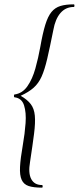

<svg xmlns="http://www.w3.org/2000/svg" viewBox="-20 -745 362 882"><path d="M173 117Q134 117 111.5 109.5Q89 102 79.5 81Q70 60 72 21.5Q74 -17 85 -80Q94 -131 97.5 -179.5Q101 -228 90.5 -261Q80 -294 47 -298Q44 -298 44 -304.5Q44 -311 47 -311Q83 -316 106 -349Q129 -382 142.5 -430.5Q156 -479 165 -529Q176 -592 188 -631Q200 -670 216.5 -690Q233 -710 257.5 -717.5Q282 -725 319 -725Q322 -725 322 -719Q322 -713 319 -713Q282 -713 258 -685.5Q234 -658 225 -607Q209 -527 197 -475.5Q185 -424 171 -393Q157 -362 134.5 -342Q112 -322 75 -305Q106 -287 121.5 -266.5Q137 -246 140 -214Q143 -182 136.5 -131Q130 -80 118 -1Q109 50 123.5 77.5Q138 105 173 105Q176 105 176 111Q176 117 173 117Z"/></svg>

Font: Cormorant Light Light
Style: Italic
Weight: 300
Italic angle: -10°
Version: Version 4.000